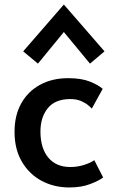

<svg xmlns="http://www.w3.org/2000/svg" viewBox="-20 -815 506 845"><path d="M285 10Q218 10 163.5 -19Q109 -48 76.5 -103Q44 -158 44 -235Q44 -307 73.5 -360Q103 -413 156.5 -442Q210 -471 280 -471Q338 -471 375.5 -456Q413 -441 432 -424L384 -337Q380 -342 368 -352Q356 -362 336.5 -370.5Q317 -379 289 -379Q223 -379 190.5 -339Q158 -299 158 -236Q158 -163 192.5 -121.5Q227 -80 289 -80Q322 -80 351 -89.5Q380 -99 395 -110L434 -34Q416 -20 377 -5Q338 10 285 10ZM147 -535 82 -589 261 -795 440 -589 376 -535 261 -674Z"/></svg>

Font: Alata
Style: Regular
Weight: 400
Designer: Spyros Zevelakis, Eben Sorkin
Foundry: Spyros Zevelakis
Version: Version 1.005; ttfautohint (v1.8.4.7-5d5b)